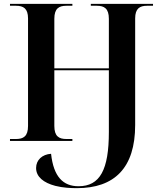

<svg xmlns="http://www.w3.org/2000/svg" viewBox="-20 -734 845 1000"><path d="M380 246C576 246 684 141 684 -83V-638C684 -690 708 -704 746 -704H777V-714H453V-704H484C523 -704 547 -690 547 -636V-378H263V-636C263 -690 287 -704 326 -704H357V-714H32V-704H63C102 -704 126 -690 126 -638V-78C126 -24 102 -10 63 -10H32V0H357V-10H326C287 -10 263 -24 263 -78V-368H547V-47C547 150 501 236 389 236C309 236 259 187 246 67C200 70 168 99 168 141C168 187 207 218 268 234C307 244 349 246 380 246Z"/></svg>

Font: Noto Serif Display SemiBold
Style: Regular
Weight: 600
Designer: Monotype Design Team
Foundry: Monotype Imaging Inc.
Version: Version 2.009